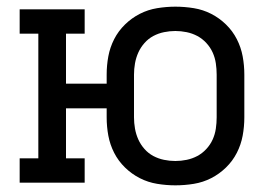

<svg xmlns="http://www.w3.org/2000/svg" viewBox="-20 -548 840 576"><path d="M506 8Q479 8 451.5 3.5Q424 -1 399.5 -13.5Q375 -26 355 -45.5Q335 -65 322.5 -89.5Q310 -114 305 -141Q300 -168 300 -196V-223H178V-73H234V0H39V-73H95V-447H39V-520H234V-447H178V-297H300V-324Q300 -352 305 -379Q310 -406 322.5 -430.5Q335 -455 355 -474.5Q375 -494 399.5 -506.5Q424 -519 451.5 -523.5Q479 -528 506 -528Q534 -528 561.5 -523.5Q589 -519 613.5 -506.5Q638 -494 658 -474.5Q678 -455 690.5 -430.5Q703 -406 708 -379Q713 -352 713 -324V-196Q713 -168 708 -141Q703 -114 690.5 -89.5Q678 -65 658 -45.5Q638 -26 613.5 -13.5Q589 -1 561.5 3.5Q534 8 506 8ZM506 -65Q523 -65 540 -68.5Q557 -72 572 -80Q587 -88 599 -101Q611 -114 618 -129.5Q625 -145 627.5 -162Q630 -179 630 -196V-324Q630 -341 627.5 -358Q625 -375 618 -390.5Q611 -406 599 -419Q587 -432 572 -440Q557 -448 540 -451.5Q523 -455 506 -455Q489 -455 472 -451.5Q455 -448 440 -440Q425 -432 413.5 -419Q402 -406 395 -390.5Q388 -375 385 -358Q382 -341 382 -324V-196Q382 -179 385 -162Q388 -145 395 -129.5Q402 -114 413.5 -101Q425 -88 440 -80Q455 -72 472 -68.5Q489 -65 506 -65Z"/></svg>

Font: Iosevka Etoile
Style: Regular
Weight: 400
Designer: Belleve Invis
Foundry: Belleve Invis
Version: Version 33.2.4